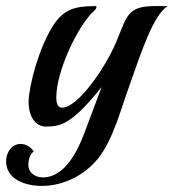

<svg xmlns="http://www.w3.org/2000/svg" viewBox="-70 -410 571 631"><path d="M440 -390C348 -390 348 -358 312 -272C276 -187 186 -56 134 -56C120 -56 115 -70 115 -90C115 -178 188 -330 241 -376C245 -380 247 -384 247 -386C247 -389 246 -390 243 -390C177 -390 139 -380 104 -325C58 -253 25 -129 24 -76C24 -23 49 6 81 6C128 6 166 -1 264 -124L207 28C187 81 145 173 71 173C43 173 23 156 23 131C23 120 28 93 41 89C35 76 17 63 -2 63C-32 63 -50 92 -50 120C-50 181 16 201 67 201C139 201 208 166 253 110C301 50 327 -50 353 -122C396 -244 434 -360 481 -390Z"/></svg>

Font: Playball
Style: Regular
Weight: 400
Designer: Robert E. Leuschke
Foundry: Robert E. Leuschke
Version: Version 1.001